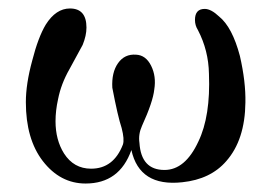

<svg xmlns="http://www.w3.org/2000/svg" viewBox="-20 -428 632 453"><path d="M559 -186Q558 -98 514 -48Q477 -5 410 2Q309 13 290 -74Q262 5 182 5Q122 5 81 -48Q41 -100 41 -187Q41 -230 56 -285Q70 -340 88 -370Q112 -408 145 -408Q184 -408 184 -363Q184 -344 175 -322L144 -265Q124 -230 117 -194Q111 -167 111 -142Q111 -98 131 -66Q154 -30 195 -30Q248 -30 270 -87Q274 -99 267 -126Q258 -153 245 -221Q243 -257 258.5 -279Q274 -301 301 -299Q324 -298 336.5 -273Q349 -248 344 -217Q341 -188 315 -131Q306 -111 309 -91Q313 -27 368 -27Q417 -27 448 -94Q477 -154 473 -254Q472 -309 447 -357Q440 -368 440 -381Q440 -407 463 -407Q478 -407 497 -389Q528 -364 546 -296Q560 -235 559 -186Z"/></svg>

Font: GFS Didot Classic
Style: Regular
Weight: 400
Designer: George D. Matthiopoulos
Foundry: George D. Matthiopoulos
Version: Version 1.000